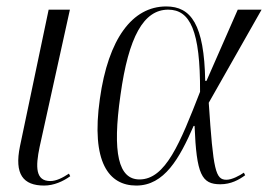

<svg xmlns="http://www.w3.org/2000/svg" viewBox="-20 -566 832 596"><path d="M117 10C147 10 176 -3 198 -19L194 -27C174 -14 155 -4 136 -4C90 -4 90 -48 103 -110L197 -536H131L42 -112C24 -25 52 10 117 10Z M403 10C490 10 537 -74 581 -175H584C590 -24 606 6 664 6C697 6 722 -8 741 -22L737 -30C724 -21 700 -8 683 -8C649 -8 642 -36 628 -247L792 -536H718L621 -315H617C614 -490 573 -546 496 -546C391 -546 316 -446 290 -259C262 -62 318 10 403 10ZM413 -9C348 -9 328 -90 354 -271C379 -452 426 -536 502 -536C570 -536 602 -471 601 -281C539 -122 494 -9 413 -9Z"/></svg>

Font: Noto Serif Display Condensed Light
Style: Italic
Weight: 300
Width: 3
Italic angle: -12°
Designer: Monotype Design Team
Foundry: Monotype Imaging Inc.
Version: Version 2.009